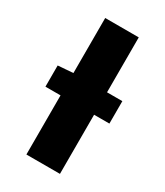

<svg xmlns="http://www.w3.org/2000/svg" viewBox="-167 -722 682 793"><g transform="rotate(30 174.5 -325.5)"><path d="M22 -282V-383L100 -389H327V-282ZM94 0V-651H254V0Z"/></g></svg>

Font: Source Sans 3 ExtraBold
Style: Regular
Weight: 800
Designer: Paul D. Hunt
Foundry: Adobe
Version: Version 3.052;hotconv 1.1.0;makeotfexe 2.6.0